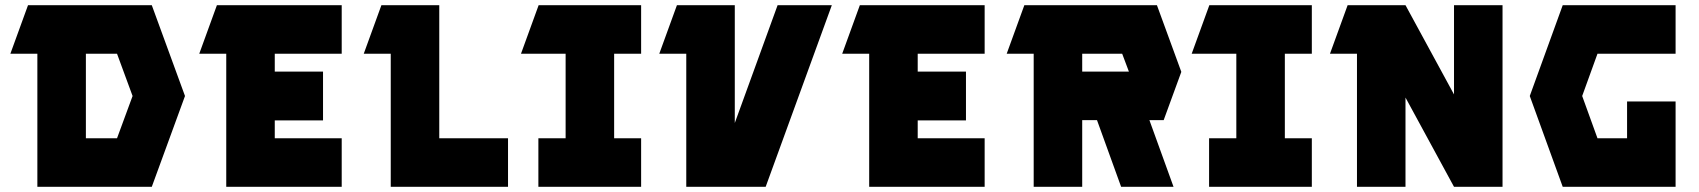

<svg xmlns="http://www.w3.org/2000/svg" viewBox="-20 -720 6548 740"><path d="M88 -700H565L693 -350L565 0H124V-513H20ZM431 -187 491 -350 431 -513H311V-187Z M748 -513 816 -700H1297V-513H1039V-444H1225V-256H1039V-187H1297V0H852V-513Z M1673 -700V-187H1938V0H1486V-513H1382L1450 -700Z M1988 -513 2056 -700H2451V-513H2347V-187H2451V0H2055V-187H2160V-513Z M2521 -513 2589 -700H2812V-246L2977 -700H3186L2931 0H2625V-513Z M3226 -513 3294 -700H3775V-513H3517V-444H3703V-256H3517V-187H3775V0H3330V-513Z M3860 -513 3928 -700H4439L4533 -443L4465 -257H4410L4503 0H4301L4208 -257H4151V0H3964V-513ZM4151 -444H4331L4305 -513H4151Z M4573 -513 4641 -700H5036V-513H4932V-187H5036V0H4640V-187H4745V-513Z M5174 -700H5397L5584 -356V-700H5771V0H5584L5397 -344V0H5210V-513H5106Z M5876 -350 6003 -700H6438V-513H6137L6078 -350L6137 -187H6251V-329H6438V0H6003Z"/></svg>

Font: Clickuper
Style: Bold
Weight: 700
Designer: Denis Ignatov
Foundry: Denis Ignatov
Version: Version 1.10 April 16, 2021